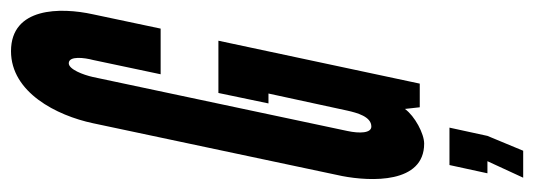

<svg xmlns="http://www.w3.org/2000/svg" viewBox="-331 -452 971 349"><g transform="rotate(-90 154.5 -277.5)"><path d="M277 -471 303 -594C316 -653 316 -743 236 -743C161 -743 119 -660 105 -594L9 -141C-1 -89 -5 8 68 8C86 8 118 -9 131 -27L134 0H177L255 -366H160L141 -275H159L128 -132C124 -114 117 -88 99 -88C87 -88 86 -109 91 -132L189 -594C193 -612 203 -638 214 -638C228 -638 224 -609 220 -594L194 -471ZM97 54H29L14 123H36L6 188H55L82 123Z"/></g></svg>

Font: League Gothic Condensed Italic
Style: Regular
Weight: 400
Width: 3
Designer: Tyler Finck
Foundry: The League of Moveable Type
Version: Version 1.001;PS 001.001;hotconv 1.0.56;makeotf.lib2.0.21325